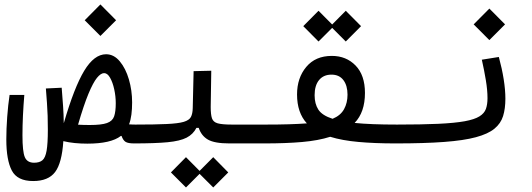

<svg xmlns="http://www.w3.org/2000/svg" viewBox="-20 -640 2384 860"><path d="M580.6 2.4Q553.7 2.4 542.5 -4.6Q531.2 -11.7 524.4 -31.2H521.5Q477.1 3.4 371.1 3.4Q341.8 3.4 314.7 0.7Q287.6 -2 263.7 -7.8Q257.3 90.3 226.8 130.6Q196.3 170.9 128.4 170.9Q57.6 170.9 33 124Q8.3 77.1 8.3 -15.6Q8.3 -62 12.2 -115.7Q16.1 -169.4 22.9 -214.8H88.9Q85 -167.5 82.8 -122.1Q80.6 -76.7 80.6 -34.2Q80.6 39.6 91.3 64.2Q102.1 88.9 132.8 88.9Q156.7 88.9 169.9 77.9Q183.1 66.9 188.7 35.2Q194.3 3.4 194.3 -58.6Q194.3 -93.3 193.4 -121.3Q192.4 -149.4 190.4 -178.2Q188.5 -207 185.5 -243.7L256.3 -247.1Q259.8 -201.2 262.5 -165Q265.1 -128.9 265.6 -89.4H266.1Q312.5 -249 357.2 -323Q401.9 -397 455.1 -397Q490.2 -397 516.6 -365.2Q543 -333.5 557.4 -284.2Q571.8 -234.9 571.8 -181.2Q571.8 -151.4 568.6 -127Q565.4 -102.5 558.1 -83Q565.4 -82.5 572.5 -82.3Q579.6 -82 585.9 -82Q608.9 -82 616.7 -73.7Q624.5 -65.4 624.5 -44.9Q624.5 2.4 580.6 2.4ZM329.6 -81.5Q354.5 -80.1 382.3 -80.1Q434.6 -80.1 459.2 -88.9Q483.9 -97.7 491.2 -118.9Q498.5 -140.1 498.5 -177.7Q498.5 -208.5 491.7 -239.7Q484.9 -271 473.1 -291.7Q461.4 -312.5 446.3 -312.5Q431.6 -312.5 414.3 -291.3Q397 -270 376 -219.5Q355 -168.9 329.6 -81.5ZM429.7 -479 359.4 -549.3 429.7 -620.1 500 -549.3Z M580.1 2.4 585.9 -82Q674.8 -82 726.6 -84.5Q778.3 -86.9 803 -94.2Q827.6 -101.6 835.2 -116.2Q842.8 -130.9 843.3 -155.8L847.2 -321.3L926.3 -323.2L923.8 -160.6Q923.8 -127 929.4 -110.1Q935.1 -93.3 955.1 -87.6Q975.1 -82 1018.6 -82H1171.9Q1207 -82 1207 -44.9Q1207 -17.1 1195.3 -7.3Q1183.6 2.4 1166 2.4H1007.3Q941.4 2.4 911.6 -14.6Q881.8 -31.7 870.1 -67.4H859.9Q845.2 -38.6 815.9 -23.4Q786.6 -8.3 730.7 -2.9Q674.8 2.4 580.1 2.4ZM935.1 199.7 874 138.7 813 199.7 745.6 132.3 813 64 874 125.5 935.1 64 1002.4 132.3Z M1165 2.4 1171.9 -82Q1283.7 -82 1354.5 -87.4Q1310.5 -135.3 1310.5 -216.8Q1310.5 -291 1351.8 -340.3Q1393.1 -389.6 1466.3 -389.6Q1530.8 -389.6 1572.8 -346.4Q1614.7 -303.2 1614.7 -223.6Q1614.7 -137.2 1568.4 -89.4Q1640.1 -82 1758.8 -82Q1783.7 -82 1795.2 -73.5Q1806.6 -64.9 1806.6 -43Q1806.6 -17.1 1791.7 -7.3Q1776.9 2.4 1750.5 2.4Q1658.7 2.4 1585.7 -4.2Q1512.7 -10.7 1459 -27.3Q1405.8 -10.3 1332.8 -3.9Q1259.8 2.4 1165 2.4ZM1469.7 -107.9Q1505.4 -122.6 1521 -150.9Q1536.6 -179.2 1536.6 -215.8Q1536.6 -256.8 1518.1 -281.2Q1499.5 -305.7 1464.8 -305.7Q1429.2 -305.7 1409.2 -281.5Q1389.2 -257.3 1389.2 -213.4Q1389.2 -174.8 1406 -148.9Q1422.9 -123 1469.7 -107.9ZM1528.8 -454.1 1467.8 -515.1 1406.7 -454.1 1338.4 -522.9 1406.7 -591.8 1467.8 -530.3 1528.8 -591.8 1597.2 -522.9Z M1752 2.4Q1737.3 2.4 1737.3 -43Q1737.3 -64 1743.7 -73Q1750 -82 1757.8 -82Q1869.1 -82 1943.1 -85.4Q2017.1 -88.9 2061.3 -96.9Q2105.5 -105 2127.4 -118.7Q2149.4 -132.3 2156.5 -152.3Q2163.6 -172.4 2163.6 -200.2Q2163.6 -236.3 2156.2 -280.8Q2148.9 -325.2 2138.2 -372.6L2214.4 -384.8Q2228.5 -333 2236.1 -285.2Q2243.7 -237.3 2243.7 -197.8Q2243.7 -153.3 2233.4 -120.1Q2223.1 -86.9 2194.6 -63.5Q2166 -40 2111.6 -25.4Q2057.1 -10.7 1969.2 -4.2Q1881.3 2.4 1752 2.4ZM2171.9 -460.4 2101.6 -530.8 2171.9 -601.6 2242.2 -530.8Z"/></svg>

Font: CaskaydiaMono NF SemiLight
Style: Regular
Weight: 350
Designer: Aaron Bell
Foundry: Saja Typeworks
Version: Version 2111.001; ttfautohint (v1.8.4);Nerd Fonts 3.1.1